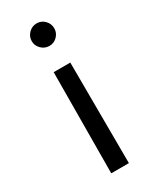

<svg xmlns="http://www.w3.org/2000/svg" viewBox="-186 -565 666 820"><g transform="rotate(-30 147.0 -155.0)"><path d="M190 -295 192 202H105L108 -295ZM149 -512Q172 -512 188 -495.5Q204 -479 204 -456Q204 -434 188 -417.5Q172 -401 149 -401Q126 -401 109.5 -417.5Q93 -434 93 -456Q93 -479 109.5 -495.5Q126 -512 149 -512Z"/></g></svg>

Font: Figtree Light
Style: Regular
Weight: 400
Version: Version 2.002